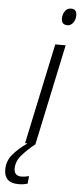

<svg xmlns="http://www.w3.org/2000/svg" viewBox="-138 -760 427 1011"><g transform="rotate(5 75.0 -254.5)"><path d="M226 -694Q226 -727 196 -727Q174 -727 163 -709Q152 -691 152 -671Q152 -638 184 -638Q202 -638 214 -655Q226 -672 226 -694ZM0 218Q26 218 48 211L52 171Q29 177 13 177Q-27 177 -27 138Q-27 99 1.5 66.5Q30 34 72 0H71L184 -532H129L16 0H29Q-18 33 -47 67.5Q-76 102 -76 147Q-76 218 0 218Z"/></g></svg>

Font: Noto Sans UI SemiCondensed Light
Style: Italic
Weight: 300
Width: 4
Designer: Monotype Design Team
Foundry: Monotype Imaging Inc.
Version: 1.001